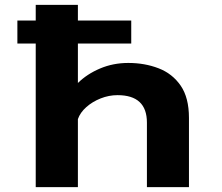

<svg xmlns="http://www.w3.org/2000/svg" viewBox="-20 -770 915 790"><path d="M127 0V-591H51.5V-685.5H127V-750H300.5V-685.5H520V-591H300.5V-428.5Q338 -465.5 391.8 -488.2Q445.5 -511 508 -511Q575.5 -511 632.5 -489Q689.5 -467 723.5 -417.5Q757.5 -368 757.5 -285V0H584.5V-265.5Q584.5 -378.5 463.5 -378.5Q428 -378.5 394 -365Q360 -351.5 335 -329.2Q310 -307 300.5 -280V0Z"/></svg>

Font: Trispace SemiExpanded
Style: Bold
Weight: 700
Width: 6
Designer: Tyler Finck
Foundry: Etcetera Type Company
Version: Version 1.210; ttfautohint (v1.8.3)